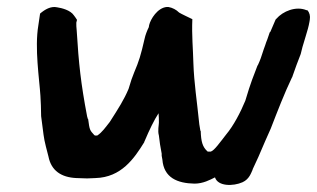

<svg xmlns="http://www.w3.org/2000/svg" viewBox="-20 -504 910 551"><path d="M95 -465 90 -431C79 -366 93 -277 96 -229C97 -211 98 -192 98 -172V-171C100 -153 103 -135 105 -117C107 -99 116 -67 119 -55C127 -14 156 5 199 7H200C209 7 219 8 230 8C239 8 247 7 254 7C328 5 365 -49 394 -96V-97L395 -99C409 -132 422 -159 435 -179C436 -171 436 -159 436 -152C436 -145 432 -129 436 -115C437 -103 441 -77 444 -63V-57L446 -46C450 6 489 22 538 23C563 23 583 12 597 5C605 31 649 31 676 19C696 10 701 -9 705 -17V-18C715 -39 727 -65 741 -99L757 -135C776 -184 796 -236 818 -282L819 -283V-284C827 -307 835 -329 843 -349L848 -369L857 -399C862 -415 866 -429 868 -441L869 -447C871 -459 868 -467 863 -474L859 -475C829 -487 792 -472 773 -450L771 -448L756 -413L755 -412L754 -411C752 -406 748 -392 744 -383L743 -380L741 -374L737 -363C730 -341 727 -332 720 -317L719 -316C708 -287 700 -269 684 -215C670 -181 650 -143 629 -118C611 -95 595 -72 585 -69H576C561 -82 557 -98 556 -128L555 -129L552 -147C545 -216 537 -265 535 -322C534 -365 530 -401 532 -449C522 -454 500 -464 494 -468C486 -476 475 -482 463 -484H459C432 -482 412 -449 408 -432L407 -426C402 -416 397 -403 395 -393C384 -345 379 -329 365 -296C360 -284 355 -270 349 -249C336 -218 320 -193 295 -154C283 -139 273 -124 259 -115H253C250 -116 250 -117 250 -117C238 -130 237 -131 233 -162L232 -163L230 -170C212 -265 206 -320 200 -418C199 -425 199 -432 199 -439L201 -447C198 -452 195 -456 192 -460C182 -475 157 -481 144 -483C126 -487 109 -477 95 -465Z"/></svg>

Font: Vapor
Style: ExBdObl
Weight: 800
Foundry: Cannot Into Space Fonts
Version: Version 0.179